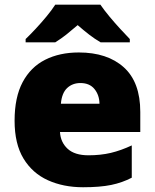

<svg xmlns="http://www.w3.org/2000/svg" viewBox="-20 -786 658 816"><path d="M314.9 -563Q436 -563 506.1 -500Q576.2 -437 576.2 -310.1V-225.1H234.9Q237.3 -181.6 267.3 -153.8Q297.4 -126 356 -126Q407.7 -126 450.9 -136.2Q494.1 -146.5 540 -168V-30.8Q500 -9.8 452.6 0Q405.3 9.8 333 9.8Q249.5 9.8 183.6 -20Q117.7 -49.8 79.8 -112.3Q42 -174.8 42 -272.9Q42 -372.6 76.2 -436.8Q110.4 -501 171.9 -532Q233.4 -563 314.9 -563ZM321.8 -433.1Q288.1 -433.1 265.4 -411.9Q242.7 -390.6 238.8 -345.2H402.8Q402.3 -381.8 381.6 -407.5Q360.8 -433.1 321.8 -433.1ZM406.7 -766.1Q422.4 -743.2 445.3 -715.6Q468.3 -688 491.7 -662.6Q515.1 -637.2 531.7 -620.1V-606H407.7Q381.8 -621.1 358.9 -638.9Q335.9 -656.7 310.1 -679.2Q283.7 -656.7 262.5 -639.6Q241.2 -622.6 214.8 -606H88.9V-620.1Q107.9 -638.2 131.6 -663.6Q155.3 -689 177.7 -716.1Q200.2 -743.2 214.8 -766.1Z"/></svg>

Font: Open Sans ExtraBold
Style: Regular
Weight: 800
Designer: Monotype Design Team
Foundry: Monotype Imaging Inc.
Version: Version 3.003; ttfautohint (v1.8.4)